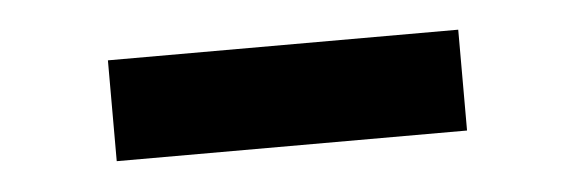

<svg xmlns="http://www.w3.org/2000/svg" viewBox="-25 -745 550 184"><g transform="rotate(-5 250.0 -653.5)"><path d="M82 -605V-702H419V-605Z"/></g></svg>

Font: Nunito Sans Black
Style: Regular
Weight: 900
Designer: Vernon Adams
Foundry: Vernon Adams
Version: Version 3.006; ttfautohint (v1.8.3)